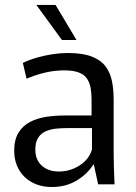

<svg xmlns="http://www.w3.org/2000/svg" viewBox="-20 -745 548 776"><path d="M190.2 10.8Q143.6 10.8 109.3 -8.1Q74.9 -26.9 56.2 -60.1Q37.4 -93.2 37.4 -135.6Q37.4 -180.7 54.9 -208.9Q72.3 -237.1 101.5 -252.2Q130.7 -267.3 166.8 -272.8Q202.9 -278.2 239.9 -278.2H350.1V-341.5Q350.1 -365.9 346.7 -387.3Q343.3 -408.6 332.7 -425.5Q322.1 -442.4 299.8 -451.5Q277.6 -460.6 239.8 -460.6Q198.9 -460.6 159.4 -450.9Q119.8 -441.2 87.4 -426.9L72.3 -490.8Q98.7 -503.3 129.4 -512.2Q160.1 -521.1 192.3 -525.9Q224.5 -530.8 253.8 -530.8Q313.7 -530.8 350.7 -516.5Q387.6 -502.3 406.7 -476.6Q425.7 -451 432.5 -417.1Q439.3 -383.3 439.3 -344.4V-128.2Q439.3 -98.6 440.4 -63.4Q441.5 -28.1 442.9 0H376.7L359.3 -80.1H357.5Q331.6 -39.9 288.5 -14.6Q245.4 10.8 190.2 10.8ZM218.2 -51.8Q263.3 -51.8 301.8 -76.4Q340.2 -101 351.7 -141.1V-227.3H251.7Q231.9 -227.3 209.4 -225.3Q186.9 -223.3 167.1 -215.5Q147.3 -207.6 135.1 -189.7Q122.8 -171.8 122.8 -140.7Q122.8 -99.3 148.9 -75.5Q175 -51.8 218.2 -51.8ZM230.3 -583.4 126.9 -725.1H204.5L289.2 -583.4Z"/></svg>

Font: Murecho Thin
Style: Regular
Weight: 100
Designer: Neil Summerour
Foundry: Positype
Version: Version 1.010